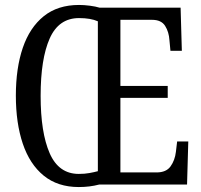

<svg xmlns="http://www.w3.org/2000/svg" viewBox="-20 -745 812 775"><path d="M298 10Q213 10 156.5 -36Q100 -82 72 -165Q44 -248 44 -359Q44 -470 72 -552Q100 -634 156.5 -679.5Q213 -725 299 -725Q319 -725 342.5 -722Q366 -719 382 -714H709L714 -540H668L664 -582Q662 -616 646.5 -640.5Q631 -665 594 -665H466V-398H657V-350H466V-49H612Q651 -49 668.5 -73.5Q686 -98 690 -132L695 -174H740L735 0H380Q342 10 298 10ZM298 -43Q322 -43 341 -46.5Q360 -50 375 -54V-659Q346 -672 299 -672Q217 -672 180.5 -589.5Q144 -507 144 -358Q144 -210 180.5 -126.5Q217 -43 298 -43Z"/></svg>

Font: Noto Serif Ethiopic ExtraCondensed
Style: Regular
Weight: 400
Width: 2
Designer: Monotype Design Team
Foundry: Monotype Imaging Inc.
Version: Version 2.102; ttfautohint (v1.8.4.7-5d5b)